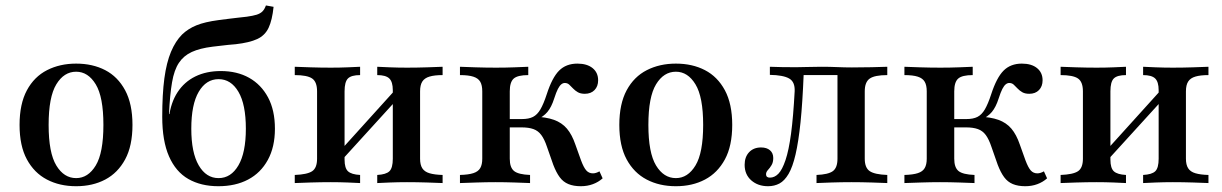

<svg xmlns="http://www.w3.org/2000/svg" viewBox="-20 -655 4371 687"><path d="M252.4 11.3Q193.5 11.3 148 -12.5Q102.4 -36.3 76.2 -84.7Q50 -133.1 50 -208.1Q50 -283.1 76.2 -331.9Q102.4 -380.6 148.4 -404Q194.4 -427.4 252.4 -427.4Q311.3 -427.4 356.5 -404Q401.6 -380.6 427.8 -331.9Q454 -283.1 454 -208.1Q454 -133.1 427.8 -84.7Q401.6 -36.3 356.5 -12.5Q311.3 11.3 252.4 11.3ZM252.4 -17.7Q295.2 -17.7 322.6 -62.9Q350 -108.1 350 -208.1Q350 -308.1 322.6 -353.2Q295.2 -398.4 252.4 -398.4Q208.9 -398.4 181.5 -353.2Q154 -308.1 154 -208.1Q154 -108.1 181.5 -62.9Q208.9 -17.7 252.4 -17.7Z M761.3 11.3Q699.2 11.3 654 -14.5Q608.9 -40.3 584.7 -95.6Q560.5 -150.8 560.5 -237.1Q560.5 -317.7 568.1 -374.6Q575.8 -431.5 591.9 -469.8Q608.1 -508.1 631.5 -531.5Q653.2 -552.4 683.1 -564.5Q712.9 -576.6 762.1 -583.1Q779.8 -585.5 796.4 -587.5Q812.9 -589.5 829.8 -591.5Q846.8 -593.5 862.9 -595.2Q885.5 -598.4 898.4 -602.4Q911.3 -606.5 919 -614.1Q926.6 -621.8 931.5 -635.5L958.9 -630.6Q954 -583.1 941.1 -555.6Q928.2 -528.2 900.4 -515.3Q872.6 -502.4 823.4 -496.8Q810.5 -496 796.4 -494.4Q782.3 -492.7 767.7 -491.1Q753.2 -489.5 740.3 -487.9Q695.2 -482.3 666.1 -469Q637.1 -455.6 620.2 -430.2Q603.2 -404.8 595.6 -360.5Q587.9 -316.1 584.7 -246.8H592.7L584.7 -235.5Q591.1 -287.9 615.3 -325Q639.5 -362.1 679 -381.5Q718.5 -400.8 770.2 -400.8Q828.2 -400.8 871.4 -376.6Q914.5 -352.4 939.1 -306.5Q963.7 -260.5 963.7 -194.4Q963.7 -129 938.3 -82.7Q912.9 -36.3 867.7 -12.5Q822.6 11.3 761.3 11.3ZM762.1 -17.7Q806.5 -17.7 833.1 -63.3Q859.7 -108.9 859.7 -194.4Q859.7 -281.5 833.1 -326.6Q806.5 -371.8 762.1 -371.8Q717.7 -371.8 691.1 -326.6Q664.5 -281.5 664.5 -194.4Q664.5 -108.9 691.1 -63.3Q717.7 -17.7 762.1 -17.7Z M1329.8 0V-29Q1361.3 -30.6 1373.4 -42.3Q1385.5 -54 1385.5 -87.1V-332.3Q1385.5 -362.1 1373 -374.2Q1360.5 -386.3 1329.8 -386.3V-416.1Q1345.2 -415.3 1375 -414.1Q1404.8 -412.9 1436.3 -412.9Q1471.8 -412.9 1508.5 -414.1Q1545.2 -415.3 1563.7 -416.1V-386.3Q1534.7 -386.3 1516.9 -381Q1499.2 -375.8 1491.1 -363.3Q1483.1 -350.8 1483.1 -328.2V-87.1Q1483.1 -65.3 1491.1 -52.8Q1499.2 -40.3 1516.9 -35.1Q1534.7 -29.8 1563.7 -29V0Q1545.2 -0.8 1508.5 -2Q1471.8 -3.2 1436.3 -3.2Q1404.8 -3.2 1375 -2Q1345.2 -0.8 1329.8 0ZM1034.7 0V-29Q1079 -30.6 1096.8 -42.3Q1114.5 -54 1114.5 -87.1V-328.2Q1114.5 -362.1 1096.8 -374.2Q1079 -386.3 1034.7 -386.3V-416.1Q1053.2 -415.3 1090.7 -414.1Q1128.2 -412.9 1163.7 -412.9Q1195.2 -412.9 1224.2 -414.1Q1253.2 -415.3 1268.5 -416.1V-386.3Q1237.1 -386.3 1225 -374.2Q1212.9 -362.1 1212.9 -328.2V-83.9Q1212.9 -53.2 1225.4 -41.9Q1237.9 -30.6 1268.5 -29V0Q1253.2 -0.8 1224.2 -2Q1195.2 -3.2 1163.7 -3.2Q1128.2 -3.2 1090.7 -2Q1053.2 -0.8 1034.7 0ZM1200.8 -79.8 1183.9 -100.8 1396.8 -336.3 1414.5 -314.5Z M2058.1 11.3Q2032.3 11.3 2013.7 3.6Q1995.2 -4 1982.7 -21Q1970.2 -37.9 1959.7 -65.3L1937.1 -129.8Q1928.2 -156.5 1916.9 -171.8Q1905.6 -187.1 1888.7 -193.1Q1871.8 -199.2 1846 -199.2H1793.5V-229H1847.6Q1871.8 -229 1887.1 -236.7Q1902.4 -244.4 1913.7 -263.7Q1925 -283.1 1936.3 -317.7Q1955.6 -377.4 1980.6 -402.4Q2005.6 -427.4 2046 -427.4Q2080.6 -427.4 2100.4 -411.3Q2120.2 -395.2 2120.2 -367.7Q2120.2 -346 2107.3 -332.7Q2094.4 -319.4 2072.6 -319.4Q2057.3 -319.4 2047.6 -325Q2037.9 -330.6 2030.6 -338.3Q2023.4 -346 2016.9 -352Q2010.5 -358.1 2000.8 -358.1Q1994.4 -358.1 1988.3 -353.2Q1982.3 -348.4 1976.2 -336.7Q1970.2 -325 1962.9 -302.4Q1953.2 -271.8 1938.7 -254.4Q1924.2 -237.1 1900.8 -227.4L1890.3 -237.9Q1933.9 -236.3 1962.1 -226.2Q1990.3 -216.1 2008.5 -194.8Q2026.6 -173.4 2038.7 -137.9L2058.9 -81.5Q2068.5 -55.6 2077.8 -45.2Q2087.1 -34.7 2101.6 -34.7Q2112.1 -34.7 2125 -41.9L2136.3 -16.9Q2121 -3.2 2101.2 4Q2081.5 11.3 2058.1 11.3ZM1625.8 0V-29Q1656.5 -29.8 1673.8 -35.5Q1691.1 -41.1 1698.4 -53.6Q1705.6 -66.1 1705.6 -87.1V-328.2Q1705.6 -350 1698.4 -362.5Q1691.1 -375 1673.8 -380.6Q1656.5 -386.3 1625.8 -386.3V-416.1Q1644.4 -415.3 1681.5 -414.1Q1718.5 -412.9 1754.8 -412.9Q1789.5 -412.9 1820.6 -414.1Q1851.6 -415.3 1870.2 -416.1V-386.3Q1832.3 -386.3 1818.1 -373.8Q1804 -361.3 1804 -328.2V-87.1Q1804 -55.6 1819.4 -43.1Q1834.7 -30.6 1876.6 -29V0Q1855.6 -0.8 1821.4 -2Q1787.1 -3.2 1753.2 -3.2Q1720.2 -3.2 1685.1 -2Q1650 -0.8 1625.8 0Z M2398.4 11.3Q2339.5 11.3 2294 -12.5Q2248.4 -36.3 2222.2 -84.7Q2196 -133.1 2196 -208.1Q2196 -283.1 2222.2 -331.9Q2248.4 -380.6 2294.4 -404Q2340.3 -427.4 2398.4 -427.4Q2457.3 -427.4 2502.4 -404Q2547.6 -380.6 2573.8 -331.9Q2600 -283.1 2600 -208.1Q2600 -133.1 2573.8 -84.7Q2547.6 -36.3 2502.4 -12.5Q2457.3 11.3 2398.4 11.3ZM2398.4 -17.7Q2441.1 -17.7 2468.5 -62.9Q2496 -108.1 2496 -208.1Q2496 -308.1 2468.5 -353.2Q2441.1 -398.4 2398.4 -398.4Q2354.8 -398.4 2327.4 -353.2Q2300 -308.1 2300 -208.1Q2300 -108.1 2327.4 -62.9Q2354.8 -17.7 2398.4 -17.7Z M2728.2 11.3Q2691.9 11.3 2668.1 -9.7Q2644.4 -30.6 2644.4 -65.3Q2644.4 -93.5 2660.5 -110.5Q2676.6 -127.4 2703.2 -127.4Q2723.4 -127.4 2735.1 -117.3Q2746.8 -107.3 2746.8 -89.5Q2746.8 -74.2 2740.7 -64.1Q2734.7 -54 2727.8 -46.8Q2721 -39.5 2721 -31.5Q2721 -19.4 2734.7 -19.4Q2751.6 -19.4 2765.3 -33.5Q2779 -47.6 2790.7 -82.3Q2802.4 -116.9 2810.5 -177Q2818.5 -237.1 2823.4 -328.2Q2825 -362.1 2803.6 -374.2Q2782.3 -386.3 2734.7 -387.1V-416.1Q2751.6 -415.3 2777.4 -414.9Q2803.2 -414.5 2828.2 -414.5Q2846.8 -414.5 2868.1 -415.3Q2889.5 -416.1 2918.5 -416.1Q2950 -416.1 2975.8 -414.9Q3001.6 -413.7 3028.2 -413.7Q3062.9 -413.7 3098.8 -414.5Q3134.7 -415.3 3154.8 -416.1V-386.3Q3109.7 -386.3 3091.9 -373.8Q3074.2 -361.3 3074.2 -328.2V-87.1Q3074.2 -54.8 3091.9 -42.7Q3109.7 -30.6 3154.8 -29V0Q3136.3 -0.8 3099.2 -2Q3062.1 -3.2 3026.6 -3.2Q2990.3 -3.2 2954.8 -2Q2919.4 -0.8 2901.6 0V-29Q2943.5 -30.6 2960.1 -42.7Q2976.6 -54.8 2976.6 -87.1V-388.7L2979 -386.3H2850L2855.6 -388.7Q2851.6 -287.9 2844.4 -217.7Q2837.1 -147.6 2826.6 -102.4Q2816.1 -57.3 2801.6 -32.7Q2787.1 -8.1 2769 1.6Q2750.8 11.3 2728.2 11.3Z M3648.4 11.3Q3622.6 11.3 3604 3.6Q3585.5 -4 3573 -21Q3560.5 -37.9 3550 -65.3L3527.4 -129.8Q3518.5 -156.5 3507.3 -171.8Q3496 -187.1 3479 -193.1Q3462.1 -199.2 3436.3 -199.2H3383.9V-229H3437.9Q3462.1 -229 3477.4 -236.7Q3492.7 -244.4 3504 -263.7Q3515.3 -283.1 3526.6 -317.7Q3546 -377.4 3571 -402.4Q3596 -427.4 3636.3 -427.4Q3671 -427.4 3690.7 -411.3Q3710.5 -395.2 3710.5 -367.7Q3710.5 -346 3697.6 -332.7Q3684.7 -319.4 3662.9 -319.4Q3647.6 -319.4 3637.9 -325Q3628.2 -330.6 3621 -338.3Q3613.7 -346 3607.3 -352Q3600.8 -358.1 3591.1 -358.1Q3584.7 -358.1 3578.6 -353.2Q3572.6 -348.4 3566.5 -336.7Q3560.5 -325 3553.2 -302.4Q3543.5 -271.8 3529 -254.4Q3514.5 -237.1 3491.1 -227.4L3480.6 -237.9Q3524.2 -236.3 3552.4 -226.2Q3580.6 -216.1 3598.8 -194.8Q3616.9 -173.4 3629 -137.9L3649.2 -81.5Q3658.9 -55.6 3668.1 -45.2Q3677.4 -34.7 3691.9 -34.7Q3702.4 -34.7 3715.3 -41.9L3726.6 -16.9Q3711.3 -3.2 3691.5 4Q3671.8 11.3 3648.4 11.3ZM3216.1 0V-29Q3246.8 -29.8 3264.1 -35.5Q3281.5 -41.1 3288.7 -53.6Q3296 -66.1 3296 -87.1V-328.2Q3296 -350 3288.7 -362.5Q3281.5 -375 3264.1 -380.6Q3246.8 -386.3 3216.1 -386.3V-416.1Q3234.7 -415.3 3271.8 -414.1Q3308.9 -412.9 3345.2 -412.9Q3379.8 -412.9 3410.9 -414.1Q3441.9 -415.3 3460.5 -416.1V-386.3Q3422.6 -386.3 3408.5 -373.8Q3394.4 -361.3 3394.4 -328.2V-87.1Q3394.4 -55.6 3409.7 -43.1Q3425 -30.6 3466.9 -29V0Q3446 -0.8 3411.7 -2Q3377.4 -3.2 3343.5 -3.2Q3310.5 -3.2 3275.4 -2Q3240.3 -0.8 3216.1 0Z M4070.2 0V-29Q4101.6 -30.6 4113.7 -42.3Q4125.8 -54 4125.8 -87.1V-332.3Q4125.8 -362.1 4113.3 -374.2Q4100.8 -386.3 4070.2 -386.3V-416.1Q4085.5 -415.3 4115.3 -414.1Q4145.2 -412.9 4176.6 -412.9Q4212.1 -412.9 4248.8 -414.1Q4285.5 -415.3 4304 -416.1V-386.3Q4275 -386.3 4257.3 -381Q4239.5 -375.8 4231.5 -363.3Q4223.4 -350.8 4223.4 -328.2V-87.1Q4223.4 -65.3 4231.5 -52.8Q4239.5 -40.3 4257.3 -35.1Q4275 -29.8 4304 -29V0Q4285.5 -0.8 4248.8 -2Q4212.1 -3.2 4176.6 -3.2Q4145.2 -3.2 4115.3 -2Q4085.5 -0.8 4070.2 0ZM3775 0V-29Q3819.4 -30.6 3837.1 -42.3Q3854.8 -54 3854.8 -87.1V-328.2Q3854.8 -362.1 3837.1 -374.2Q3819.4 -386.3 3775 -386.3V-416.1Q3793.5 -415.3 3831 -414.1Q3868.5 -412.9 3904 -412.9Q3935.5 -412.9 3964.5 -414.1Q3993.5 -415.3 4008.9 -416.1V-386.3Q3977.4 -386.3 3965.3 -374.2Q3953.2 -362.1 3953.2 -328.2V-83.9Q3953.2 -53.2 3965.7 -41.9Q3978.2 -30.6 4008.9 -29V0Q3993.5 -0.8 3964.5 -2Q3935.5 -3.2 3904 -3.2Q3868.5 -3.2 3831 -2Q3793.5 -0.8 3775 0ZM3941.1 -79.8 3924.2 -100.8 4137.1 -336.3 4154.8 -314.5Z"/></svg>

Font: Playfair SemiBold
Style: Regular
Weight: 600
Designer: Claus Eggers Sørensen
Foundry: Claus Eggers Sørensen
Version: Version 2.001;gftools[0.9.30]